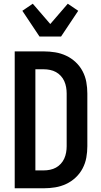

<svg xmlns="http://www.w3.org/2000/svg" viewBox="-20 -1011 540 1031"><path d="M215 0H59V-735H215Q246 -735 276.5 -730Q307 -725 335 -712Q363 -699 386 -677.5Q409 -656 423.5 -628.5Q438 -601 443.5 -570.5Q449 -540 449 -509V-226Q449 -195 443.5 -164.5Q438 -134 423.5 -106.5Q409 -79 386 -57.5Q363 -36 335 -23Q307 -10 276.5 -5Q246 0 215 0ZM170 -96H215Q232 -96 249 -99.5Q266 -103 280.5 -111Q295 -119 306.5 -131.5Q318 -144 325 -159.5Q332 -175 335 -192Q338 -209 338 -226V-509Q338 -526 335 -543Q332 -560 325 -575.5Q318 -591 306.5 -603.5Q295 -616 280.5 -624Q266 -632 249 -635.5Q232 -639 215 -639H170ZM192 -815 100 -953 156 -991 250 -882 344 -991 400 -953 308 -815Z"/></svg>

Font: Iosevka
Style: Bold
Weight: 700
Monospace: yes
Designer: Belleve Invis
Foundry: Belleve Invis
Version: Version 32.5.0; ttfautohint (v1.8.4)